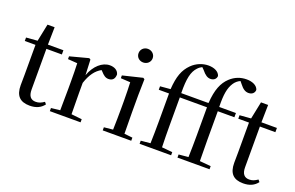

<svg xmlns="http://www.w3.org/2000/svg" viewBox="-99 -1212 2491 1620"><g transform="rotate(20 1146.0 -402.5)"><path d="M238 15C296 15 337 -5 365 -42L350 -60C323 -42 304 -33 275 -33C232 -33 208 -59 208 -119V-484H347V-522H208L211 -679H147L115 -523L14 -515V-484H110V-215C110 -178 109 -155 109 -122C109 -28 151 15 238 15Z M594 -319C621 -400 657 -448 707 -475L716 -466C740 -439 759 -424 786 -424C825 -424 842 -448 842 -485C833 -520 800 -537 760 -537C693 -537 627 -480 594 -388L588 -526L575 -534L409 -490V-465L494 -459C496 -410 497 -363 497 -295V-230L495 -37L415 -28V0H691V-28L596 -38L594 -230Z M1014 -655C1049 -655 1078 -680 1078 -716C1078 -751 1049 -777 1014 -777C979 -777 951 -751 951 -716C951 -680 979 -655 1014 -655ZM969 0H1146V-28L1072 -36L1070 -230V-382L1073 -526L1060 -534L883 -491V-466L969 -461C971 -411 973 -362 973 -294V-230C973 -176 972 -92 970 -36L890 -28V0Z M1646 0H1849V-28L1749 -37L1747 -230V-484H1896V-522H1746C1743 -634 1754 -694 1785 -742C1798 -762 1817 -779 1840 -789L1858 -767C1885 -732 1908 -717 1937 -717C1970 -717 1990 -737 1991 -764C1980 -802 1935 -820 1885 -820C1833 -820 1783 -803 1739 -762C1688 -714 1658 -645 1650 -523L1638 -522H1405C1403 -653 1418 -718 1459 -761C1471 -774 1484 -783 1497 -789L1516 -770C1546 -733 1568 -719 1595 -719C1627 -719 1646 -739 1647 -764C1636 -801 1593 -820 1543 -820C1493 -820 1437 -800 1395 -758C1341 -704 1317 -639 1309 -523L1217 -515V-484H1309V-230C1309 -166 1308 -101 1306 -36L1221 -28V0H1504V-28L1409 -37C1407 -101 1406 -166 1406 -230V-484H1650V-230C1650 -166 1649 -101 1647 -36L1561 -28V0Z M2155 15C2213 15 2254 -5 2282 -42L2267 -60C2240 -42 2221 -33 2192 -33C2149 -33 2125 -59 2125 -119V-484H2264V-522H2125L2128 -679H2064L2032 -523L1931 -515V-484H2027V-215C2027 -178 2026 -155 2026 -122C2026 -28 2068 15 2155 15Z"/></g></svg>

Font: Noto Serif CJK SC Medium
Style: Regular
Weight: 500
Designer: Ryoko NISHIZUKA 西塚涼子 (kana & ideographs); Frank Grießhammer (Latin, Greek & Cyrillic); Wenlong ZHANG 张文龙 (bopomofo); San
Foundry: Adobe
Version: Version 2.001;hotconv 1.1.0;makeotfexe 2.6.0